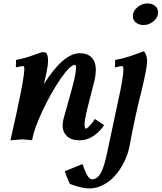

<svg xmlns="http://www.w3.org/2000/svg" viewBox="-20 -792 915 1087"><path d="M431.6 -490.7Q475.6 -490.7 499 -466.1Q522.5 -441.4 522.5 -398.4Q522.5 -366.7 513.2 -329.1Q507.3 -304.2 491.5 -243.9Q475.6 -183.6 467.3 -146.5Q459 -109.4 459 -90.3Q459 -63.5 466.3 -63.5Q475.1 -63.5 505.9 -101.6L504.9 -100.6Q505.4 -101.6 511.2 -109.6Q517.1 -117.7 517.6 -118.2L569.3 -83.5Q546.9 -48.3 510.3 -22.9Q473.6 2.4 430.2 2.4Q382.8 2.4 358.6 -21.5Q334.5 -45.4 334.5 -79.1Q334.5 -100.1 338.9 -116.2Q345.7 -143.6 366 -213.4Q386.2 -283.2 398.2 -332.8Q410.2 -382.3 410.2 -407.7Q410.2 -424.8 404.8 -424.8Q377 -424.8 322.8 -345.7Q268.6 -266.6 221.4 -166.3Q174.3 -65.9 163.1 -5.9H162.6Q162.6 -4.4 162.4 -2Q162.1 0.5 161.6 2Q120.1 -2.9 103.5 -2.9L39.1 2.4Q117.7 -339.8 117.7 -401.4Q117.7 -418 110.8 -418Q104.5 -418 69.8 -410.6L70.8 -452.6Q101.6 -458.5 126.5 -465.8Q151.4 -473.1 177.2 -482.7Q203.1 -492.2 219.7 -497.1L240.7 -494.1Q252 -478.5 252 -450.7Q252 -422.4 243.2 -380.9Q235.8 -346.2 228.5 -315.9Q338.9 -490.7 431.6 -490.7ZM501.5 223.1Q517.6 223.1 531 212.2Q544.4 201.2 554 180.7Q563.5 160.2 569.8 139.6Q576.2 119.1 582.5 90.8V91.3Q591.8 49.3 615.5 -63.7Q639.2 -176.8 650.4 -228Q678.7 -353 678.7 -399.9Q678.7 -418 670.4 -418Q661.6 -418 630.9 -410.2L631.8 -452.6Q662.6 -458 687.7 -465.1Q712.9 -472.2 748.5 -485.1Q784.2 -498 795.4 -502Q813 -478.5 813 -445.8Q813 -410.2 781.7 -279.3Q745.1 -137.7 711.9 42.5Q702.6 85.4 682.4 126.2Q662.1 167 633.3 200.4Q604.5 233.9 565.4 254.4Q526.4 274.9 484.4 274.9Q464.4 274.9 432.6 267.3Q400.9 259.8 375.5 249Q374.5 247.1 372.8 243.7Q371.1 240.2 369.9 237.3Q368.7 234.4 367.7 231.9L368.2 232.4Q355.5 203.6 346.7 177.7L447.3 136.7Q447.8 137.7 451.7 149.2Q455.6 160.6 460.2 171.9Q464.8 183.1 471.2 195.6Q477.5 208 485.6 215.6Q493.7 223.1 501.5 223.1ZM814.9 -772.5Q841.8 -772.5 858.4 -758.1Q875 -743.7 875 -722.2Q875 -693.8 849.9 -672.1Q824.7 -650.4 793 -650.4Q766.1 -650.4 749 -664.6Q731.9 -678.7 731.9 -700.7Q731.9 -729 757.8 -750.7Q783.7 -772.5 814.9 -772.5Z"/></svg>

Font: Flanker
Style: Bold Italic
Weight: 700
Italic angle: -12°
Designer: Flanker
Version: Version 2.000